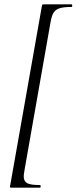

<svg xmlns="http://www.w3.org/2000/svg" viewBox="-20 -745 352 882"><path d="M27 106 172 -715Q173 -722 174.5 -723.5Q176 -725 181 -725H308Q312 -725 312 -719Q312 -713 308 -713Q272 -713 253.5 -707Q235 -701 226 -686.5Q217 -672 212 -642L93 34Q89 58 89 65Q89 88 105 96.5Q121 105 162 105Q167 105 167 111Q167 117 162 117H32Q27 117 26 115Q25 113 27 106Z"/></svg>

Font: Cormorant Garamond
Style: Italic
Weight: 400
Italic angle: -10°
Designer: Christian Thalmann (Catharsis Fonts)
Foundry: Catharsis Fonts
Version: Version 4.000